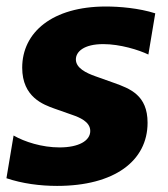

<svg xmlns="http://www.w3.org/2000/svg" viewBox="-22 -573 528 602"><path d="M157 9.9C336.3 9.9 440.7 -68.2 440.7 -188.2C440.7 -274.5 386 -295.1 335.2 -313.2L276.3 -334.2C248.6 -344.1 215.9 -359.4 215.9 -386.7C215.9 -410.9 241.1 -434.7 301.8 -434.7C354.4 -434.7 413.4 -416.5 443.2 -402L464.8 -531.2C413.4 -547.6 352.3 -552.6 310 -552.6C142 -552.6 47.6 -471.6 47.6 -360.8C47.6 -267.8 115.1 -244.7 148.4 -232.6L204.9 -212.7C226.2 -205.3 261 -191.8 261 -162.3C261 -131.4 224.4 -110.8 164.8 -110.8C109.4 -110.8 55.4 -128.2 20.6 -148.1L-1.8 -14.2C47.6 2.5 103.3 9.9 157 9.9Z"/></svg>

Font: TID UI Extra Bold
Style: Italic
Weight: 800
Italic angle: -9.39999°
Designer: The TID Project Authors
Foundry: Bakken & Bæck
Version: Version 1.001;hotconv 1.0.109;makeotfexe 2.5.65596